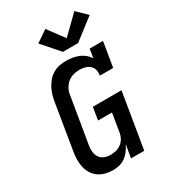

<svg xmlns="http://www.w3.org/2000/svg" viewBox="-237 -1100 1073 1219"><g transform="rotate(-30 300.0 -491.0)"><path d="M222 8Q194 8 167 1Q140 -6 118 -21.5Q96 -37 82 -60Q68 -83 62 -109.5Q56 -136 56.5 -165Q57 -194 62 -222L117 -557Q121 -580 128 -603.5Q135 -627 147 -649Q159 -671 176 -690Q193 -709 215 -721.5Q237 -734 261 -738.5Q285 -743 308 -743Q332 -743 355.5 -739Q379 -735 400 -726.5Q421 -718 438.5 -703.5Q456 -689 468 -670L478 -735H576L546 -554H448Q452 -575 447.5 -594.5Q443 -614 429 -627Q415 -640 395 -645.5Q375 -651 355 -651Q340 -651 324.5 -648.5Q309 -646 294.5 -640Q280 -634 267 -623.5Q254 -613 245 -599.5Q236 -586 230.5 -571.5Q225 -557 223 -542L167 -207Q163 -184 165 -160.5Q167 -137 179 -119Q191 -101 212 -92.5Q233 -84 256 -84Q277 -84 297 -89Q317 -94 334.5 -107Q352 -120 362.5 -139Q373 -158 376 -178L398 -313H296L311 -405H521L454 0H357L373 -94Q362 -72 347 -52Q332 -32 312 -17.5Q292 -3 268.5 2.5Q245 8 222 8ZM321 -802 212 -926 297 -984 385 -865 513 -990 585 -920 432 -802Z"/></g></svg>

Font: Iosevka Curly Slab SmBdEx
Style: Italic
Weight: 600
Width: 7
Italic angle: -9°
Monospace: yes
Designer: Belleve Invis
Foundry: Belleve Invis
Version: Version 11.1.0; ttfautohint (v1.8.3)